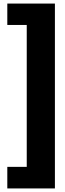

<svg xmlns="http://www.w3.org/2000/svg" viewBox="-20 -807 367 1077"><path d="M21 250V129H130V-667H21V-787H288V250Z"/></svg>

Font: Arvo
Style: Bold
Weight: 700
Designer: Anton Koovit (Cyrillic Expansion: Cyreal)
Foundry: Anton Koovit, Yassin Baggar
Version: Version 3.000